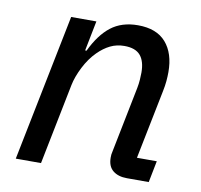

<svg xmlns="http://www.w3.org/2000/svg" viewBox="-65 -599 700 667"><g transform="rotate(10 285.0 -265.0)"><path d="M32 0 136 -518H225L204 -412H209Q237 -471 275 -500.5Q313 -530 370 -530Q436 -530 469 -492Q502 -454 502 -388Q502 -373 500.5 -356Q499 -339 495 -320L446 -76H516L501 0H424Q393 0 374.5 -15Q356 -30 356 -61Q356 -67 356.5 -72Q357 -77 359 -85L405 -315Q408 -330 409 -345Q410 -360 410 -370Q410 -410 392.5 -430.5Q375 -451 336 -451Q309 -451 286.5 -440Q264 -429 243 -408Q219 -384 201.5 -349.5Q184 -315 178 -285L121 0Z"/></g></svg>

Font: IBM Plex Sans Text
Style: Italic
Weight: 450
Italic angle: -11°
Designer: Mike Abbink, Paul van der Laan, Pieter van Rosmalen
Foundry: Bold Monday
Version: Version 3.005